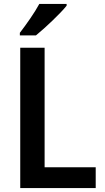

<svg xmlns="http://www.w3.org/2000/svg" viewBox="-20 -957 532 977"><path d="M319 -928V-937H180C156 -892 114 -833 81 -790V-777H163C210 -815 289 -890 319 -928ZM83 0H467V-106H207V-714H83Z"/></svg>

Font: Noto Sans Myanmar SemiCondensed SemiBold
Style: Regular
Weight: 600
Width: 4
Designer: Monotype Design Team
Foundry: Monotype Imaging Inc.
Version: Version 2.107